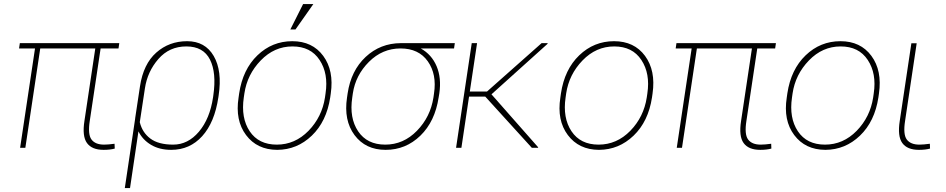

<svg xmlns="http://www.w3.org/2000/svg" viewBox="-20 -746 4772 969"><path d="M505.4 -16.1Q526.4 -16.1 558.1 -20.5L559.1 3.9Q535.6 10.3 502.9 10.3Q443.8 10.3 418.9 -24.2Q394 -58.6 406.2 -136.2L460.9 -501.5H183.1L107.9 0H81.5L156.7 -501.5H76.2L80.1 -528.3H582L578.1 -501.5H487.8L433.1 -136.2Q422.4 -67.9 441.7 -42Q460.9 -16.1 505.4 -16.1Z M711.4 -300.3 685.5 -129.4Q697.8 -77.6 738.5 -46.9Q779.3 -16.1 854 -16.1Q928.7 -16.1 983.9 -81.3Q1039.1 -146.5 1055.2 -254.4L1056.6 -264.6Q1073.2 -378.4 1039.8 -445.1Q1006.3 -511.7 920.4 -511.7Q834.5 -511.7 779.3 -448.2Q724.1 -384.8 711.4 -300.3ZM844.2 10.3Q784.7 10.3 742.2 -15.1Q699.7 -40.5 678.7 -83L636.2 203.1H609.9L662.1 -147V-148.9L686.5 -310.5Q703.6 -422.9 768.6 -480.5Q833.5 -538.1 924.3 -538.1Q1015.1 -538.1 1058.6 -463.4Q1102.1 -388.7 1083.5 -264.6L1082 -254.4Q1063 -127.9 1000.5 -58.8Q938 10.3 844.2 10.3Z M1537.1 -85.9Q1605 -155.8 1620.1 -253.9L1623 -274.4Q1638.2 -375 1592.8 -443.4Q1547.9 -511.7 1456.1 -511.7Q1364.3 -511.7 1295.9 -440.9Q1227.5 -370.1 1213.4 -274.4L1210.4 -253.9Q1195.3 -150.9 1240.2 -83.5Q1285.2 -16.1 1377 -16.1Q1468.8 -16.1 1537.1 -85.9ZM1649.4 -274.4 1646.5 -253.9Q1627.9 -132.8 1553.7 -61.5Q1479.5 9.8 1378.9 10.3Q1277.3 9.8 1221.7 -64.5Q1166 -138.7 1184.1 -253.9L1187 -274.4Q1205.1 -395.5 1279.3 -466.8Q1353.5 -538.1 1455.1 -538.1Q1556.6 -538.1 1611.3 -463.9Q1666 -389.6 1649.4 -274.4ZM1509.8 -725.6H1561.5L1471.2 -597.2H1445.3Z M2167.5 -253.9 2170.4 -274.4Q2185.1 -371.1 2139.2 -436.3Q2093.3 -501.5 2001.5 -501.5Q1909.7 -501.5 1842 -433.8Q1774.4 -366.2 1760.7 -274.4L1757.8 -253.9Q1742.2 -150.9 1787.4 -83.5Q1832.5 -16.1 1924.3 -16.1Q2016.1 -16.1 2084.2 -85.9Q2152.3 -155.8 2167.5 -253.9ZM1731.4 -253.9 1734.4 -274.4Q1751.5 -389.6 1825.4 -458.7Q1899.4 -527.8 2002.9 -528.3H2275.4L2271.5 -501.5H2103.5Q2158.7 -470.7 2183.6 -411.6Q2208.5 -352.5 2197.3 -275.4L2193.8 -254.4Q2175.3 -132.8 2101.6 -61.3Q2027.8 10.3 1926.3 10.3Q1824.7 10.3 1769.3 -64.2Q1713.9 -138.7 1731.4 -253.9Z M2429.2 -258.3H2347.2L2308.6 0H2281.7L2360.8 -528.3H2387.7L2351.1 -284.2H2438L2713.4 -528.3H2743.2L2744.1 -525.4L2460.4 -270L2696.3 -2.4L2695.3 0H2664.1Z M3161.1 -85.9Q3229 -155.8 3244.1 -253.9L3247.1 -274.4Q3262.2 -375 3216.8 -443.4Q3171.9 -511.7 3080.1 -511.7Q2988.3 -511.7 2919.9 -440.9Q2851.6 -370.1 2837.4 -274.4L2834.5 -253.9Q2819.3 -150.9 2864.3 -83.5Q2909.2 -16.1 3001 -16.1Q3092.8 -16.1 3161.1 -85.9ZM3273.4 -274.4 3270.5 -253.9Q3252 -132.8 3177.7 -61.5Q3103.5 9.8 3002.9 10.3Q2901.4 9.8 2845.7 -64.5Q2790 -138.7 2808.1 -253.9L2811 -274.4Q2829.1 -395.5 2903.3 -466.8Q2977.5 -538.1 3079.1 -538.1Q3180.7 -538.1 3235.4 -463.9Q3290 -389.6 3273.4 -274.4Z M3819.3 -16.1Q3840.3 -16.1 3872.1 -20.5L3873 3.9Q3849.6 10.3 3816.9 10.3Q3757.8 10.3 3732.9 -24.2Q3708 -58.6 3720.2 -136.2L3774.9 -501.5H3497.1L3421.9 0H3395.5L3470.7 -501.5H3390.1L3394 -528.3H3896L3892.1 -501.5H3801.8L3747.1 -136.2Q3736.3 -67.9 3755.6 -42Q3774.9 -16.1 3819.3 -16.1Z M4303.7 -85.9Q4371.6 -155.8 4386.7 -253.9L4389.6 -274.4Q4404.8 -375 4359.4 -443.4Q4314.5 -511.7 4222.7 -511.7Q4130.9 -511.7 4062.5 -440.9Q3994.1 -370.1 3980 -274.4L3977.1 -253.9Q3961.9 -150.9 4006.8 -83.5Q4051.8 -16.1 4143.6 -16.1Q4235.4 -16.1 4303.7 -85.9ZM4416 -274.4 4413.1 -253.9Q4394.5 -132.8 4320.3 -61.5Q4246.1 9.8 4145.5 10.3Q4043.9 9.8 3988.3 -64.5Q3932.6 -138.7 3950.7 -253.9L3953.6 -274.4Q3971.7 -395.5 4045.9 -466.8Q4120.1 -538.1 4221.7 -538.1Q4323.2 -538.1 4377.9 -463.9Q4432.6 -389.6 4416 -274.4Z M4620.1 -16.1Q4641.1 -16.1 4672.9 -20.5L4673.8 3.9Q4650.4 10.3 4617.7 10.3Q4558.6 10.3 4533.7 -24.2Q4508.8 -58.6 4521 -136.2L4579.6 -527.8H4606.4L4547.9 -136.2Q4537.1 -67.9 4556.4 -42Q4575.7 -16.1 4620.1 -16.1Z"/></svg>

Font: Roboto-ThinItalic
Style: Italic
Weight: 250
Italic angle: -12°
Designer: Google
Version: Version 1.100141; 2013; ttfautohint (v0.94.14-c901) -l 8 -r 